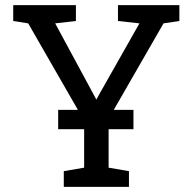

<svg xmlns="http://www.w3.org/2000/svg" viewBox="-20 -731 753 751"><path d="M229.5 0V-61.5L309.1 -75.2V-258.8L90.3 -639.6L31.7 -648.9V-710.9H276.9V-648.9L195.8 -639.6L346.7 -360.4L356.9 -341.3L357.4 -342.3L367.2 -360.4L525.4 -639.6L441.4 -648.9V-710.9H681.6V-648.9L619.6 -639.6L404.8 -266.1V-75.2L484.4 -61.5V0ZM207.5 -225.6V-301.3H502V-225.6Z"/></svg>

Font: Roboto Slab
Style: Regular
Weight: 400
Designer: Google
Version: Version 2.000; ttfautohint (v1.8.1.43-b0c9)